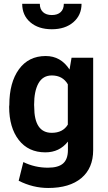

<svg xmlns="http://www.w3.org/2000/svg" viewBox="-20 -750 554 984"><path d="M214.4 -462.9Q291.5 -462.9 336.4 -393.6L346.7 -454.1H457.5V19Q457.5 111.8 397 162.6Q336.4 213.4 227.1 213.4Q148.9 213.4 75.7 176.3L99.6 80.6Q158.7 109.4 225.6 109.4Q278.8 109.4 303.5 87.6Q328.1 65.9 328.1 18.6V-24.4Q284.7 30.8 212.4 30.8Q125.5 30.8 76.2 -32.7Q26.9 -96.2 26.9 -203.1L27.8 -212.4Q27.8 -327.1 77.1 -395Q126.5 -462.9 214.4 -462.9ZM245.1 -69.3Q302.2 -69.3 327.6 -111.3V-317.9Q301.3 -363.3 245.6 -363.3Q199.7 -363.3 177.2 -323.2Q154.8 -283.2 154.8 -212.4L155.3 -203.1Q155.3 -69.3 245.1 -69.3ZM307.1 -730.5H397.9Q397.9 -672.4 356 -636.2Q314 -600.1 245.6 -600.1Q177.2 -600.1 135.5 -635.7Q93.8 -671.4 93.8 -730.5H184.1Q184.1 -703.1 200.4 -688Q216.8 -672.9 245.8 -672.9Q274.9 -672.9 291 -688Q307.1 -703.1 307.1 -730.5Z"/></svg>

Font: Yantramanav
Style: Bold
Weight: 700
Version: Version 1.001;PS 1.0;hotconv 1.0.72;makeotf.lib2.5.5900; ttf